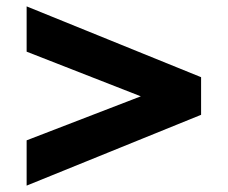

<svg xmlns="http://www.w3.org/2000/svg" viewBox="-20 -717 714 602"><path d="M63.5 -277V-135L610.5 -357V-475L63.5 -697V-555L421.5 -415Z"/></svg>

Font: Sztylet
Style: Bd
Weight: 700
Foundry: Cannot Into Space Fonts, PlusOne Fonts
Version: Version 0.12